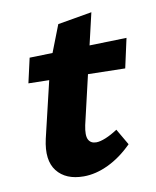

<svg xmlns="http://www.w3.org/2000/svg" viewBox="-67 -580 522 643"><g transform="rotate(-10 194.0 -258.5)"><path d="M167 10Q106 10 76.5 -27.5Q47 -65 63 -136L120 -376L171 -507L287 -527L201 -158Q194 -124 201.5 -109.5Q209 -95 228 -95Q241 -95 260.5 -103Q280 -111 301 -125L333 -70Q294 -31 251 -10.5Q208 10 167 10ZM38 -329 57 -413 388 -422 366 -322Z"/></g></svg>

Font: Ysabeau Infant ExtraBold
Style: Italic
Weight: 800
Italic angle: -12°
Designer: Christian Thalmann (Catharsis Fonts)
Version: Version 2.001;gftools[0.9.30]; featfreeze: ss01,ss02,lnum